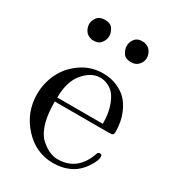

<svg xmlns="http://www.w3.org/2000/svg" viewBox="-165 -753 774 857"><g transform="rotate(30 222.0 -325.0)"><path d="M112 -555Q91 -560 81 -576Q71 -592 71 -609Q71 -626 83.5 -643Q96 -660 123 -660Q153 -660 164.5 -642Q176 -624 176 -606Q176 -586 161.5 -568.5Q147 -551 116 -554Q114 -555 112 -555ZM370 -605Q370 -586 356 -570Q342 -554 318 -554Q288 -554 276.5 -572Q265 -590 265 -608Q265 -630 279.5 -646.5Q294 -663 325 -660Q327 -659 329 -659Q350 -654 360 -638Q370 -622 370 -605ZM236 -449Q276 -449 308.5 -435Q341 -421 360.5 -400.5Q380 -380 392.5 -352.5Q405 -325 409.5 -300Q414 -275 414 -251Q414 -239 409.5 -235.5Q405 -232 390 -232H111Q111 -115 154 -63Q202 -15 250 -15Q353 -15 390 -125Q395 -134 404 -132.5Q413 -131 413 -121Q413 -112 407.5 -97.5Q402 -83 389 -64Q376 -45 357.5 -28.5Q339 -12 308.5 -1Q278 10 241 10Q152 10 89 -59Q26 -128 26 -222Q26 -279 51 -330Q76 -381 125.5 -415Q175 -449 236 -449ZM344 -296Q339 -331 328 -356.5Q317 -382 305 -395Q293 -408 277.5 -415.5Q262 -423 252.5 -424.5Q243 -426 234 -426Q189 -426 150.5 -381Q112 -336 112 -253H347Q346 -259 346 -272L344 -295Z"/></g></svg>

Font: cwTeXMing
Style: Medium
Weight: 500
Version: Version 1.17